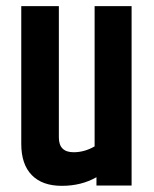

<svg xmlns="http://www.w3.org/2000/svg" viewBox="-20 -602 501 623"><path d="M287 -582H407V0H293V-27Q244 1 180.5 1Q117 1 83 -34Q49 -69 49 -135V-582H171V-156Q171 -108 219 -108Q254 -108 287 -127Z"/></svg>

Font: Khand SemiBold
Style: Regular
Weight: 600
Designer: Devanagari: Sanchit Sawaria, Jyotish Sonowal; Latin: Satya Rajpurohit
Foundry: Indian Type Foundry
Version: Version 1.101;PS 1.0;hotconv 1.0.78;makeotf.lib2.5.61930; tt